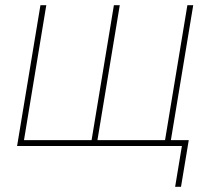

<svg xmlns="http://www.w3.org/2000/svg" viewBox="-20 -559 810 735"><path d="M134.8 -539.1H157.2L71.8 -22.5H330.6L416 -539.1H438.5L353 -22.5H611.8L697.3 -539.1H719.7L630.4 0H45.4ZM650.4 156.2 676.3 0H623.5L627.4 -22.5H702.6L672.9 156.2Z"/></svg>

Font: Inter 18pt Thin
Style: Italic
Weight: 250
Italic angle: -9.3988°
Version: Version 4.001;git-66647c0bb